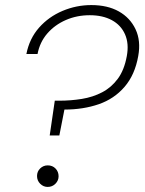

<svg xmlns="http://www.w3.org/2000/svg" viewBox="-20 -732 570 757"><path d="M176 -198 196 -335H214Q259 -335 302.5 -342Q346 -349 382.5 -368Q419 -387 444.5 -421.5Q470 -456 480 -511Q489 -560 473 -596.5Q457 -633 421 -652.5Q385 -672 334 -672Q283 -672 239.5 -653Q196 -634 166.5 -600Q137 -566 128 -519H84Q96 -580 134 -623Q172 -666 226.5 -689Q281 -712 340 -712Q404 -712 448.5 -687Q493 -662 514.5 -616.5Q536 -571 525 -511Q512 -437 471 -389.5Q430 -342 369 -321Q308 -300 234 -300L214 -198ZM168 5Q151 5 138.5 -7.5Q126 -20 126 -38Q126 -56 138.5 -68Q151 -80 168 -80Q187 -80 199 -67.5Q211 -55 211 -37Q211 -20 198.5 -7.5Q186 5 168 5Z"/></svg>

Font: DM Sans 9pt ExtraLight
Style: Italic
Weight: 250
Italic angle: -10°
Version: Version 4.004;gftools[0.9.30]